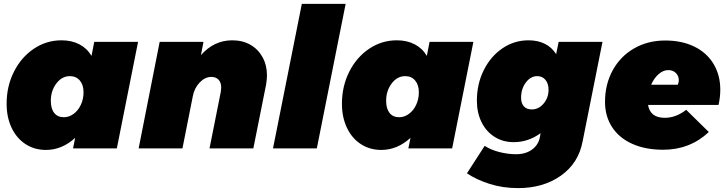

<svg xmlns="http://www.w3.org/2000/svg" viewBox="-20 -762 3735 986"><path d="M14 -229Q14 -319 51.5 -393.5Q89 -468 153.5 -511.5Q218 -555 296 -555Q348 -555 387.5 -534.5Q427 -514 450 -475L464 -547H689L580 0H355L366 -54Q298 8 216 8Q157 8 111 -22Q65 -52 39.5 -106Q14 -160 14 -229ZM409 -288Q409 -326 390 -348.5Q371 -371 339 -371Q298 -371 269.5 -333.5Q241 -296 241 -244Q241 -204 258.5 -182Q276 -160 308 -160Q335 -160 358.5 -177.5Q382 -195 395.5 -224.5Q409 -254 409 -288Z M1351 -375Q1351 -353 1346 -325L1281 0H1056L1114 -291Q1116 -305 1116 -312Q1116 -338 1102.5 -352.5Q1089 -367 1065 -367Q1033 -367 1005.5 -338.5Q978 -310 970 -267L917 0H692L800 -547H1025L1012 -479Q1079 -555 1173 -555Q1226 -555 1266 -532Q1306 -509 1328.5 -468Q1351 -427 1351 -375Z M1755 -742 1607 0H1382L1530 -742Z M1736 -229Q1736 -319 1773.5 -393.5Q1811 -468 1875.5 -511.5Q1940 -555 2018 -555Q2070 -555 2109.5 -534.5Q2149 -514 2172 -475L2186 -547H2411L2302 0H2077L2088 -54Q2020 8 1938 8Q1879 8 1833 -22Q1787 -52 1761.5 -106Q1736 -160 1736 -229ZM2131 -288Q2131 -326 2112 -348.5Q2093 -371 2061 -371Q2020 -371 1991.5 -333.5Q1963 -296 1963 -244Q1963 -204 1980.5 -182Q1998 -160 2030 -160Q2057 -160 2080.5 -177.5Q2104 -195 2117.5 -224.5Q2131 -254 2131 -288Z M2378 128 2469 -13Q2501 8 2545 19Q2589 30 2630 30Q2680 30 2713 5.5Q2746 -19 2753 -60L2756 -78Q2693 -32 2618 -32Q2563 -32 2520 -59Q2477 -86 2453 -134.5Q2429 -183 2429 -245Q2429 -331 2464.5 -402Q2500 -473 2560.5 -514Q2621 -555 2694 -555Q2742 -555 2778 -537Q2814 -519 2836 -484L2849 -547H3074L2972 -36Q2951 76 2860.5 140Q2770 204 2641 204Q2561 204 2493 182Q2425 160 2378 128ZM2797 -301Q2797 -333 2781 -352Q2765 -371 2739 -371Q2705 -371 2680.5 -338.5Q2656 -306 2656 -260Q2656 -231 2670.5 -215.5Q2685 -200 2711 -200Q2746 -200 2771.5 -230Q2797 -260 2797 -301Z M3679 -301Q3679 -264 3670 -223H3308Q3319 -157 3394 -157Q3451 -157 3504 -198L3620 -84Q3523 7 3386 7Q3295 7 3227.5 -23Q3160 -53 3123.5 -109Q3087 -165 3087 -239Q3087 -329 3126.5 -401Q3166 -473 3236.5 -513.5Q3307 -554 3396 -554Q3482 -554 3546 -522.5Q3610 -491 3644.5 -433.5Q3679 -376 3679 -301ZM3466 -350Q3466 -372 3451 -387Q3436 -402 3412 -402Q3386 -402 3362.5 -381.5Q3339 -361 3324 -327H3461Q3466 -340 3466 -350Z"/></svg>

Font: TypoPRO Montserrat
Style: Italic
Weight: 900
Italic angle: -11.3°
Designer: Julieta Ulanovsky
Foundry: Julieta Ulanovsky
Version: Version 6.001